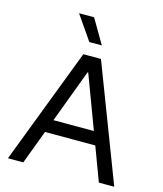

<svg xmlns="http://www.w3.org/2000/svg" viewBox="-134 -1032 960 1131"><g transform="rotate(15 346.5 -467.0)"><path d="M312.5 -707H400.4L670.9 0H577.1ZM293 -707H380.9V-610.4H312.5L380.9 -707L116.2 0H22.5ZM152.3 -286.1H541V-206.1H152.3ZM206.1 -933.6H297.9L384.8 -785.2H308.6Z"/></g></svg>

Font: Wanted Sans Std Variable
Style: Regular
Weight: 400
Designer: Original Design by Kil Hyung-jin and Kang Hanbin, Wanted Lab, Inc;
Foundry: Wanted Lab, Inc.
Version: Version 1.003;Glyphs 3.2 (3227)